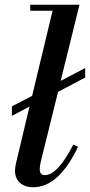

<svg xmlns="http://www.w3.org/2000/svg" viewBox="-20 -774 378 807"><path d="M107 -729V-754H314L235 -434L338 -488V-448L224 -388L152 -97Q147 -76 147 -63Q147 -38 169 -38Q222 -38 288 -166L308 -157Q227 13 120 13Q84 13 63.5 -6Q43 -25 43 -56Q43 -69 47 -87L104 -326L30 -287V-327L115 -371L201 -729Z"/></svg>

Font: Libre Bodoni
Style: Italic
Weight: 400
Italic angle: -13°
Designer: Pablo Impallari, Rodrigo Fuenzalida
Foundry: Pablo Impallari, Rodrigo Fuenzalida
Version: Version 1.001